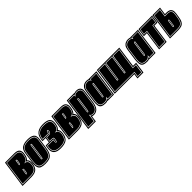

<svg xmlns="http://www.w3.org/2000/svg" viewBox="307 -1843 3287 3287"><g transform="rotate(-45 1951.0 -199.5)"><path d="M-28 0 42 -495H267Q338 -495 365 -462.5Q392 -430 385 -378L381 -350Q372 -292 337 -257Q376 -225 366 -150L364 -138Q352 -62 309 -31Q266 0 190 0ZM-9 -18H192Q257 -18 296.5 -43.5Q336 -69 346 -138L348 -150Q354 -195 342 -220.5Q330 -246 302 -254Q329 -268 343.5 -293.5Q358 -319 363 -350L367 -378Q373 -422 350 -449.5Q327 -477 265 -477H57ZM1 -27 63 -468H263Q320 -468 342 -443Q364 -418 359 -378L355 -350Q350 -312 328.5 -285Q307 -258 265 -253V-252Q302 -252 324.5 -227Q347 -202 340 -150L338 -138Q329 -75 291 -51Q253 -27 193 -27ZM182 -292H195Q211 -292 217 -339Q219 -355 220.5 -365.5Q222 -376 222 -382Q220 -393 209 -393H196ZM192 -301 203 -384H207Q212 -384 212 -375Q212 -370 211 -361Q210 -352 208 -339Q202 -301 196 -301ZM154 -95H167Q177 -95 181 -108Q183 -114 186 -124.5Q189 -135 191 -151Q194 -175 194 -188Q194 -201 182 -201H169ZM164 -103 176 -192H180Q185 -192 185 -182L182 -151Q180 -138 178.5 -128.5Q177 -119 175 -114Q172 -103 168 -103Z M521 11Q461 11 424.5 -3.5Q388 -18 375.5 -58Q363 -98 374 -176L400 -361Q411 -442 460.5 -473Q510 -504 593 -504Q676 -504 716.5 -473Q757 -442 746 -361L720 -176Q709 -98 684.5 -58Q660 -18 620 -3.5Q580 11 521 11ZM523 -7Q577 -7 613.5 -20Q650 -33 671.5 -69.5Q693 -106 703 -176L729 -361Q740 -433 703 -459.5Q666 -486 591 -486Q516 -486 472 -459.5Q428 -433 417 -361L391 -176Q381 -106 392.5 -69.5Q404 -33 437 -20Q470 -7 523 -7ZM525 -16Q474 -16 443 -28.5Q412 -41 401 -75.5Q390 -110 399 -176L425 -361Q435 -428 476 -452.5Q517 -477 589 -477Q660 -477 695 -452.5Q730 -428 720 -361L694 -176Q685 -110 664.5 -75.5Q644 -41 610 -28.5Q576 -16 525 -16ZM535 -88Q546 -88 549 -96.5Q552 -105 553 -112L591 -382Q593 -396 590 -401Q587 -406 579 -406Q572 -406 567.5 -401.5Q563 -397 561 -382L523 -112Q522 -102 523.5 -95Q525 -88 535 -88ZM536 -97Q531 -97 532 -112L570 -382Q573 -397 578 -397Q585 -397 582 -382L544 -112Q542 -97 536 -97Z M893 9Q711 9 733 -147L742 -209H819L832 -300H755L761 -347Q784 -503 965 -503Q1063 -503 1100.5 -469Q1138 -435 1128 -360L1127 -352Q1124 -331 1115.5 -305.5Q1107 -280 1087 -259L1078 -251L1089 -235H1088Q1099 -215 1100 -192Q1101 -169 1099 -154L1098 -147Q1086 -59 1037.5 -25Q989 9 893 9ZM896 -9Q983 -9 1026 -38.5Q1069 -68 1081 -147L1082 -154Q1084 -167 1082.5 -187.5Q1081 -208 1072 -226Q1064 -241 1044 -252Q1065 -260 1075 -270Q1092 -288 1099.5 -310.5Q1107 -333 1110 -352L1111 -360Q1120 -426 1086.5 -455.5Q1053 -485 963 -485Q798 -485 778 -347L774 -318H928L931 -339Q932 -346 934.5 -356.5Q937 -367 945 -367Q950 -367 950.5 -360Q951 -353 950 -345L948 -329Q946 -317 936 -310Q925 -302 892 -302H849L836 -209H878Q905 -209 917 -204.5Q929 -200 927 -184L922 -149Q921 -141 918.5 -134Q916 -127 911 -127Q903 -127 903.5 -137.5Q904 -148 905 -156L910 -191H756L750 -147Q731 -9 896 -9ZM897 -18Q741 -18 759 -147L764 -182H900L896 -156Q895 -146 895.5 -132Q896 -118 910 -118Q921 -118 925 -128Q929 -138 931 -149L936 -184Q939 -206 925 -212Q911 -218 879 -218H845L856 -293H891Q928 -293 942 -304Q955 -314 957 -329L959 -345Q961 -356 959 -366Q957 -376 946 -376Q932 -376 927.5 -362Q923 -348 922 -339L920 -327H784L787 -347Q805 -476 961 -476Q1046 -476 1078 -448.5Q1110 -421 1102 -360L1101 -352Q1099 -335 1092 -314.5Q1085 -294 1069 -277Q1059 -264 1036 -258Q1021 -253 1004 -251L1016 -250Q1019 -249 1022 -248.5Q1025 -248 1029 -247Q1040 -244 1049.5 -237.5Q1059 -231 1064 -220Q1073 -204 1074 -185Q1075 -166 1073 -154L1072 -147Q1062 -73 1020 -45.5Q978 -18 897 -18Z M1095 0 1165 -495H1390Q1461 -495 1488 -462.5Q1515 -430 1508 -378L1504 -350Q1495 -292 1460 -257Q1499 -225 1489 -150L1487 -138Q1475 -62 1432 -31Q1389 0 1313 0ZM1114 -18H1315Q1380 -18 1419.5 -43.5Q1459 -69 1469 -138L1471 -150Q1477 -195 1465 -220.5Q1453 -246 1425 -254Q1452 -268 1466.5 -293.5Q1481 -319 1486 -350L1490 -378Q1496 -422 1473 -449.5Q1450 -477 1388 -477H1180ZM1124 -27 1186 -468H1386Q1443 -468 1465 -443Q1487 -418 1482 -378L1478 -350Q1473 -312 1451.5 -285Q1430 -258 1388 -253V-252Q1425 -252 1447.5 -227Q1470 -202 1463 -150L1461 -138Q1452 -75 1414 -51Q1376 -27 1316 -27ZM1305 -292H1318Q1334 -292 1340 -339Q1342 -355 1343.5 -365.5Q1345 -376 1345 -382Q1343 -393 1332 -393H1319ZM1315 -301 1326 -384H1330Q1335 -384 1335 -375Q1335 -370 1334 -361Q1333 -352 1331 -339Q1325 -301 1319 -301ZM1277 -95H1290Q1300 -95 1304 -108Q1306 -114 1309 -124.5Q1312 -135 1314 -151Q1317 -175 1317 -188Q1317 -201 1305 -201H1292ZM1287 -103 1299 -192H1303Q1308 -192 1308 -182L1305 -151Q1303 -138 1301.5 -128.5Q1300 -119 1298 -114Q1295 -103 1291 -103Z M1457 106 1542 -499H1725V-495Q1738 -501 1751.5 -503Q1765 -505 1778 -505Q1807 -505 1830.5 -493.5Q1854 -482 1866 -454.5Q1878 -427 1871 -377L1842 -168Q1829 -74 1792 -34.5Q1755 5 1697 5Q1671 5 1656 -2L1641 106ZM1477 88H1627L1644 -34Q1652 -25 1666 -19Q1680 -13 1700 -13Q1750 -13 1781.5 -48Q1813 -83 1825 -168L1854 -377Q1860 -421 1850 -445Q1840 -469 1819.5 -478.5Q1799 -488 1772 -488Q1749 -488 1732 -481.5Q1715 -475 1704 -466L1707 -481H1557ZM1486 78 1563 -472H1696L1692 -440Q1703 -453 1719.5 -466Q1736 -479 1770 -479Q1807 -479 1830 -457.5Q1853 -436 1845 -377L1816 -168Q1805 -88 1776.5 -55Q1748 -22 1701 -22Q1672 -22 1658.5 -33.5Q1645 -45 1638 -60L1619 78ZM1659 -100Q1673 -100 1678 -128L1712 -368Q1715 -392 1697 -392Q1689 -392 1685 -390L1648 -128Q1644 -100 1659 -100ZM1660 -109Q1654 -109 1656 -124L1693 -383H1697Q1704 -383 1703 -370L1668 -124Q1666 -109 1660 -109Z M1982 6Q1923 6 1893 -11.5Q1863 -29 1856 -67.5Q1849 -106 1857 -168L1886 -380Q1893 -428 1913.5 -454Q1934 -480 1961.5 -490.5Q1989 -501 2016 -501Q2031 -501 2044 -498.5Q2057 -496 2066 -493V-495H2255L2187 0H2029V-4Q2010 6 1982 6ZM1982 -12Q2008 -12 2024 -19.5Q2040 -27 2051 -38L2050 -18H2172L2235 -477H2083L2081 -461Q2072 -470 2056.5 -476.5Q2041 -483 2016 -483Q1993 -483 1969.5 -474Q1946 -465 1928 -442Q1910 -419 1904 -377L1874 -165Q1862 -82 1884 -47Q1906 -12 1982 -12ZM1982 -21Q1943 -21 1918 -32Q1893 -43 1883.5 -74Q1874 -105 1883 -165L1912 -376Q1918 -415 1934.5 -436Q1951 -457 1973 -465.5Q1995 -474 2016 -474Q2051 -474 2065.5 -462.5Q2080 -451 2086 -438L2090 -469H2225L2164 -27H2059L2065 -69Q2056 -54 2035.5 -37.5Q2015 -21 1982 -21ZM2023 -98Q2038 -98 2042 -124L2079 -389Q2072 -392 2064 -392Q2058 -392 2053 -386.5Q2048 -381 2046 -365L2012 -124Q2010 -109 2013.5 -103.5Q2017 -98 2023 -98ZM2024 -107Q2022 -107 2021 -110.5Q2020 -114 2021 -124L2055 -364Q2058 -383 2064 -383Q2067 -383 2069 -382L2033 -124Q2030 -107 2024 -107Z M2665 90 2678 0H2204L2275 -504H2818L2764 -117H2839L2810 90ZM2685 72H2794L2818 -99H2743L2798 -486H2637L2588 -137H2576L2625 -486H2464L2415 -137H2402L2451 -486H2291L2224 -18H2698ZM2696 63 2708 -27H2235L2299 -477H2441L2391 -128H2422L2472 -477H2615L2565 -128H2596L2646 -477H2788L2733 -90H2807L2786 63Z M2988 6Q2929 6 2899 -11.5Q2869 -29 2862 -67.5Q2855 -106 2863 -168L2892 -380Q2899 -428 2919.5 -454Q2940 -480 2967.5 -490.5Q2995 -501 3022 -501Q3037 -501 3050 -498.5Q3063 -496 3072 -493V-495H3261L3193 0H3035V-4Q3016 6 2988 6ZM2988 -12Q3014 -12 3030 -19.5Q3046 -27 3057 -38L3056 -18H3178L3241 -477H3089L3087 -461Q3078 -470 3062.5 -476.5Q3047 -483 3022 -483Q2999 -483 2975.5 -474Q2952 -465 2934 -442Q2916 -419 2910 -377L2880 -165Q2868 -82 2890 -47Q2912 -12 2988 -12ZM2988 -21Q2949 -21 2924 -32Q2899 -43 2889.5 -74Q2880 -105 2889 -165L2918 -376Q2924 -415 2940.5 -436Q2957 -457 2979 -465.5Q3001 -474 3022 -474Q3057 -474 3071.5 -462.5Q3086 -451 3092 -438L3096 -469H3231L3170 -27H3065L3071 -69Q3062 -54 3041.5 -37.5Q3021 -21 2988 -21ZM3029 -98Q3044 -98 3048 -124L3085 -389Q3078 -392 3070 -392Q3064 -392 3059 -386.5Q3054 -381 3052 -365L3018 -124Q3016 -109 3019.5 -103.5Q3023 -98 3029 -98ZM3030 -107Q3028 -107 3027 -110.5Q3026 -114 3027 -124L3061 -364Q3064 -383 3070 -383Q3073 -383 3075 -382L3039 -124Q3036 -107 3030 -107Z M3279 0 3327 -344H3254L3275 -495H3603L3582 -344H3509L3461 0ZM3298 -18H3446L3494 -362H3567L3584 -477H3290L3273 -362H3346ZM3307 -27 3356 -371H3283L3296 -468H3574L3561 -371H3488L3439 -27Z M3542 0 3612 -495H3796L3777 -357H3819Q3852 -357 3877.5 -346Q3903 -335 3915.5 -307.5Q3928 -280 3921 -230L3912 -170Q3903 -98 3882 -61.5Q3861 -25 3827.5 -12.5Q3794 0 3747 0ZM3561 -18H3749Q3792 -18 3821 -30Q3850 -42 3868 -74.5Q3886 -107 3895 -170L3904 -230Q3910 -273 3899 -296.5Q3888 -320 3866 -329.5Q3844 -339 3816 -339H3757L3777 -477H3627ZM3571 -27 3633 -468H3766L3747 -330H3815Q3855 -330 3878.5 -309.5Q3902 -289 3895 -230L3886 -170Q3878 -110 3861 -79.5Q3844 -49 3817 -38Q3790 -27 3750 -27ZM3729 -98Q3736 -98 3740 -104Q3746 -110 3747 -125L3760 -219Q3762 -235 3759 -240Q3756 -245 3750 -245Q3743 -245 3738 -239.5Q3733 -234 3731 -219L3718 -125Q3716 -108 3719 -104Q3722 -98 3729 -98ZM3731 -107Q3728 -107 3727 -111Q3725 -114 3727 -125L3740 -219Q3743 -236 3749 -236Q3755 -236 3752 -219L3739 -125Q3738 -120 3737 -116.5Q3736 -113 3735 -111Q3734 -107 3731 -107Z"/></g></svg>

Font: Alumni Sans Collegiate One
Style: Italic
Weight: 400
Italic angle: -8°
Designer: Robert E. Leuschke
Foundry: Robert E. Leuschke
Version: Version 1.100